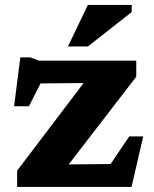

<svg xmlns="http://www.w3.org/2000/svg" viewBox="-20 -736 607 756"><path d="M47.5 0V-64L349 -461.5L422 -410L79.5 -407L177 -481.5L94 -317.5H35.5L60 -510H99.5L134.5 -497H516.5V-434L208 -33.5L139 -87.5L447.5 -90.5L375 -30L489 -199H544L498 0ZM247.5 -553 326 -716.5H498.5V-688.5L326 -553Z"/></svg>

Font: Newsreader 9pt
Style: Bold
Weight: 700
Designer: Hugues Gentile
Foundry: Production Type
Version: Version 1.003